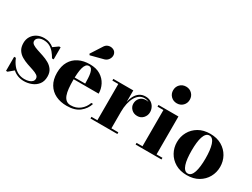

<svg xmlns="http://www.w3.org/2000/svg" viewBox="-58 -1341 2536 1932"><g transform="rotate(30 1210.5 -375.0)"><path d="M38 10V-153.5H58Q77 -107.5 103.5 -75.5Q130 -43.5 163.5 -27Q197 -10.5 238.5 -10.5Q268 -10.5 290.5 -18Q313 -25.5 325.8 -39Q338.5 -52.5 338.5 -71.5Q338.5 -95 317.5 -109.2Q296.5 -123.5 263.5 -134Q230.5 -144.5 193.8 -157.2Q157 -170 123.8 -189.2Q90.5 -208.5 69.8 -240.2Q49 -272 49 -321.5Q49 -364.5 69.5 -397.8Q90 -431 126.2 -450Q162.5 -469 210 -469Q244 -469 271.8 -458Q299.5 -447 321 -429L378.5 -470H395.5V-330H376Q358.5 -361.5 336 -388.5Q313.5 -415.5 283 -431.8Q252.5 -448 210.5 -448Q188.5 -448 170.8 -441Q153 -434 142.2 -421.5Q131.5 -409 131.5 -393Q131.5 -370.5 153 -356.2Q174.5 -342 208.5 -331Q242.5 -320 280.2 -307.5Q318 -295 351.8 -276Q385.5 -257 407 -226.2Q428.5 -195.5 428.5 -148.5Q428.5 -93 401 -58Q373.5 -23 331 -6.5Q288.5 10 244.5 10Q204.5 10 171.8 -2.5Q139 -15 113 -38.5L55 10Z M741 10Q668.5 10 612.2 -17.2Q556 -44.5 523.8 -98Q491.5 -151.5 491.5 -230Q491.5 -308.5 522.8 -362Q554 -415.5 609.5 -442.8Q665 -470 737.5 -470Q811.5 -470 860.8 -439.5Q910 -409 935 -360.5Q960 -312 960 -257.5H558V-277.5H792Q791.5 -309.5 790 -340.2Q788.5 -371 783.2 -396Q778 -421 767.2 -435.8Q756.5 -450.5 737.5 -450.5Q717 -450.5 703.8 -434.8Q690.5 -419 683 -390.5Q675.5 -362 672.5 -324.8Q669.5 -287.5 669.5 -244.5Q669.5 -193.5 673.8 -151.2Q678 -109 689.2 -78.5Q700.5 -48 721 -31.5Q741.5 -15 773.5 -15Q835.5 -15 879.8 -50Q924 -85 942.5 -139.5H963Q943.5 -76 889.2 -33Q835 10 741 10ZM688 -546.5 678.5 -559.5 758.5 -684Q775.5 -713.5 801 -721.8Q826.5 -730 850.2 -722.8Q874 -715.5 885 -699Q898.5 -679.5 895.8 -654.5Q893 -629.5 875.2 -609Q857.5 -588.5 826.5 -582.5Z M1234 -212.5Q1234 -265.5 1242.2 -312Q1250.5 -358.5 1268.5 -394Q1286.5 -429.5 1315.5 -449.5Q1344.5 -469.5 1385.5 -469.5Q1423 -469.5 1449 -452.5Q1475 -435.5 1488.2 -409Q1501.5 -382.5 1501.5 -354Q1501.5 -315 1475 -285.8Q1448.5 -256.5 1407 -256.5Q1365.5 -256.5 1338.8 -283Q1312 -309.5 1312 -345.5Q1312 -385.5 1337.5 -412.8Q1363 -440 1406 -440Q1433.5 -440 1454.8 -427.5Q1476 -415 1488.2 -395.5Q1500.5 -376 1500.5 -354H1481Q1481 -378.5 1469.2 -400.5Q1457.5 -422.5 1435.5 -436Q1413.5 -449.5 1383 -449.5Q1351.5 -449.5 1326 -432Q1300.5 -414.5 1282.5 -382.5Q1264.5 -350.5 1255 -307Q1245.5 -263.5 1245.5 -212.5ZM1245.5 -460V-19.5H1326V0H1013.5V-19.5H1082.5V-440.5H1013.5V-460Z M1688.5 -566Q1647 -566 1619.2 -593.8Q1591.5 -621.5 1591.5 -662.5Q1591.5 -704 1619.2 -731.8Q1647 -759.5 1688.5 -759.5Q1729.5 -759.5 1757.2 -731.8Q1785 -704 1785 -662.5Q1785 -621.5 1757.5 -593.8Q1730 -566 1688.5 -566ZM1770 -460V-19.5H1838.5V0H1538V-19.5H1606.5V-440.5H1538V-460Z M2136.5 10Q2058.5 10 2002.2 -23Q1946 -56 1915.8 -110.5Q1885.5 -165 1885.5 -230Q1885.5 -295 1915.8 -349.5Q1946 -404 2002.2 -437Q2058.5 -470 2136.5 -470Q2214.5 -470 2270.5 -437Q2326.5 -404 2357 -349.5Q2387.5 -295 2387.5 -230Q2387.5 -165 2357 -110.5Q2326.5 -56 2270.5 -23Q2214.5 10 2136.5 10ZM2136.5 -9.5Q2158 -9.5 2173.5 -25.5Q2189 -41.5 2198.5 -70.8Q2208 -100 2212.8 -140.5Q2217.5 -181 2217.5 -230Q2217.5 -279 2212.8 -319.5Q2208 -360 2198.5 -389.2Q2189 -418.5 2173.5 -434.5Q2158 -450.5 2136.5 -450.5Q2115 -450.5 2099.8 -434.5Q2084.5 -418.5 2074.8 -389.2Q2065 -360 2060.5 -319.5Q2056 -279 2056 -230Q2056 -181 2060.5 -140.5Q2065 -100 2074.8 -70.8Q2084.5 -41.5 2099.8 -25.5Q2115 -9.5 2136.5 -9.5Z"/></g></svg>

Font: Bodoni Moda 11pt ExtraBold
Style: Regular
Weight: 800
Designer: Owen Earl
Foundry: indestructible type
Version: Version 2.004